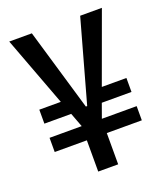

<svg xmlns="http://www.w3.org/2000/svg" viewBox="-123 -737 698 814"><g transform="rotate(-20 226.5 -329.5)"><path d="M35 -147V-211H180L156 -275H35V-338H132L14 -653H116L225 -283H231L334 -653H432L317 -338H428V-275H294L271 -211H428V-147H270V-6H180V-147Z"/></g></svg>

Font: Bricolage Grotesque 12pt Condensed
Style: Regular
Weight: 400
Width: 3
Designer: Mathieu Triay
Foundry: Atelier Triay
Version: Version 1.001; ttfautohint (v1.8.4.7-5d5b);gftools[0.9.33.de